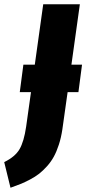

<svg xmlns="http://www.w3.org/2000/svg" viewBox="-84 -715 409 911"><path d="M305.2 -408.2 288.1 -277.8H236.8L211.9 -101.1Q206.1 -62 195.3 -28.8Q184.6 4.4 171.1 28.8Q157.7 53.2 138.7 74.2Q119.6 95.2 101.6 109.4Q83.5 123.5 58.6 136.7Q33.7 149.9 13.4 158Q-6.8 166 -34.2 175.8L-64 54.2Q-12.2 28.8 8.8 -7.3Q29.8 -43.5 40 -113.8L63 -277.8H9.8L26.9 -408.2H81.1L121.1 -694.8H294.9L254.9 -408.2Z"/></svg>

Font: Fira Sans Compressed ExtraBold
Style: Italic
Weight: 800
Width: 3
Italic angle: -8°
Designer: Carrois Corporate & Edenspiekermann AG
Foundry: Carrois Corporate GbR & Edenspiekermann AG
Version: Version 4.203;PS 004.203;hotconv 1.0.88;makeotf.lib2.5.64775